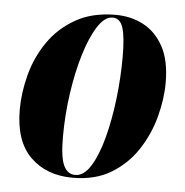

<svg xmlns="http://www.w3.org/2000/svg" viewBox="-45 -590 620 643"><g transform="rotate(5 265.0 -268.0)"><path d="M222 10Q134 10 80 -43Q26 -96 26 -202Q26 -259 42 -319.5Q58 -380 93 -431Q128 -482 184 -514Q240 -546 319 -546Q370 -546 412 -524Q454 -502 479.5 -455.5Q505 -409 505 -334Q505 -279 489 -219Q473 -159 439 -107Q405 -55 351.5 -22.5Q298 10 222 10ZM230 0Q259 0 282 -37Q305 -74 321 -134.5Q337 -195 345.5 -266.5Q354 -338 354 -408Q354 -473 344.5 -504.5Q335 -536 309 -536Q283 -536 259.5 -500Q236 -464 217.5 -403.5Q199 -343 188.5 -270Q178 -197 178 -123Q178 -55 191 -27.5Q204 0 230 0Z"/></g></svg>

Font: Noto Serif Display ExtraCondensed Black
Style: Italic
Weight: 900
Width: 2
Italic angle: -12°
Designer: Monotype Design Team
Foundry: Monotype Imaging Inc.
Version: Version 2.009